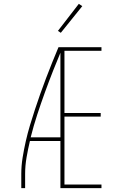

<svg xmlns="http://www.w3.org/2000/svg" viewBox="-20 -981 640 1001"><path d="M91 0V-74Q91 -117 98 -160Q105 -203 114.5 -245Q124 -287 136.5 -328.5Q149 -370 162.5 -411Q176 -452 190.5 -493Q205 -534 220.5 -574.5Q236 -615 252 -655Q268 -695 285 -735H295V-731L304 -728Q280 -671 257.5 -614Q235 -557 214 -499Q193 -441 174 -383Q155 -325 140 -265H295V-246H136Q126 -204 118.5 -160.5Q111 -117 111 -74V0ZM295 0V-735H509V-716H316V-392H505V-373H316V-19H509V0ZM297 -810 282 -820 391 -961 409 -949Z"/></svg>

Font: Iosevka Curly Thin Extended
Style: Regular
Weight: 100
Width: 7
Monospace: yes
Designer: Belleve Invis
Foundry: Belleve Invis
Version: Version 11.1.0; ttfautohint (v1.8.3)